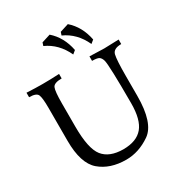

<svg xmlns="http://www.w3.org/2000/svg" viewBox="-218 -1097 1181 1261"><g transform="rotate(-30 372.5 -466.5)"><path d="M371.6 15.6Q249.5 15.6 173.8 -49.1Q98.1 -113.8 98.1 -285.2V-535.6Q98.1 -610.4 87.6 -634.8Q77.1 -659.2 22.5 -659.2V-693.4Q91.3 -689.9 143.1 -689.9Q204.1 -689.9 269.5 -693.4V-659.2Q211.9 -659.2 200.4 -633.8Q189 -608.4 189 -513.7V-339.4Q189 -173.3 236.3 -113.5Q283.7 -53.7 389.2 -53.2Q489.7 -53.7 536.6 -109.6Q583.5 -165.5 583.5 -290Q583.5 -576.7 572.8 -617.7Q565.9 -641.6 552.2 -650.4Q538.6 -659.2 500 -659.2V-693.4Q584.5 -689.9 610.4 -689.9Q636.7 -689.9 721.2 -693.4V-659.2Q661.1 -659.2 651.9 -621.1Q642.6 -583 642.6 -459V-312.5Q642.6 -105.5 554.7 -44.9Q466.8 15.6 371.6 15.6ZM414.1 -757.3Q366.2 -861.3 271.5 -903.8L279.3 -927.2L344.7 -947.8Q417.5 -884.3 438.5 -777.3ZM552.2 -757.3Q504.4 -861.3 409.7 -903.8L417.5 -927.2L482.9 -947.8Q555.7 -884.3 576.7 -777.3Z"/></g></svg>

Font: Kelvinch
Style: Regular
Weight: 400
Designer: Paul James MIller
Foundry: High-Logic / Made with FontCreator
Version: Version 3.30 September 23, 2016